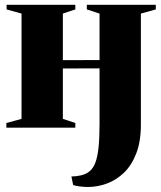

<svg xmlns="http://www.w3.org/2000/svg" viewBox="-20 -522 658 785"><path d="M339.5 242.5Q323.5 242.5 306.2 240.2Q289 238 279 234.5L272 199.5Q291.5 199.5 311.8 194.8Q332 190 346 178.5Q360.5 166.5 369.5 143.8Q378.5 121 382.8 82Q387 43 387 -17.5V-242.5L237 -242V-36L288 -19V0H6V-19L68 -36V-466.5L7 -483.5V-502.5H288V-483.5L237 -466.5V-276L387 -276.5V-466.5L335 -483.5V-502.5H617V-483.5L556 -466.5V-12.5Q556 56.5 537.2 105Q518.5 153.5 487.2 183.8Q456 214 417.5 228.2Q379 242.5 339.5 242.5Z"/></svg>

Font: Merriweather 144pt Black
Style: Regular
Weight: 900
Version: Version 2.100